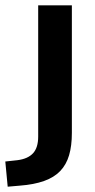

<svg xmlns="http://www.w3.org/2000/svg" viewBox="-74 -511 357 724"><path d="M-45 193 -54 98 -8 93Q31 88 50.5 67Q70 46 70 4V-491H197V-10Q197 39 186.5 74.5Q176 110 153 134Q130 158 92 171.5Q54 185 1 189Z"/></svg>

Font: Nunito Sans 11pt
Style: Bold
Weight: 700
Version: Version 3.101;gftools[0.9.27]